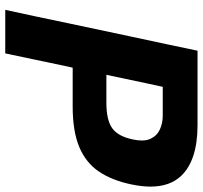

<svg xmlns="http://www.w3.org/2000/svg" viewBox="-40 -712 753 712"><g transform="rotate(90 336.0 -356.5)"><path d="M17 0Q29.5 -57.5 41 -111Q52 -164.5 66.5 -232.5L117.5 -473L144.5 -599Q156 -654.5 168.5 -713H444.5Q575 -713 633 -652Q672.5 -610 672.5 -538.5Q672.5 -505.5 664 -466Q649 -395 616.5 -347Q584 -299 525.8 -274.5Q467.5 -250 375 -250H231.5L227.5 -232.5Q213.5 -164.5 202 -111.5Q190.5 -58 178.5 0ZM410 -584H302.5Q295.5 -552.5 288.5 -519.5Q281.5 -486 273.5 -448.5L258 -375H362Q425.5 -375 455.8 -396.5Q486 -418 497.5 -472.5Q501.5 -491 501.5 -506Q501.5 -525.5 495 -539Q483.5 -563 460.2 -573.5Q437 -584 410 -584Z"/></g></svg>

Font: Heraclito
Style: Bold Italic
Weight: 700
Italic angle: -12°
Designer: Kostas Bartsokas (font) & Cristiano Sobral (main changes)
Foundry: Kostas Bartsokas (font) & Cristiano Sobral (main changes)
Version: Version 1.00;July 8, 2020;FontCreator 13.0.0.2655 64-bit